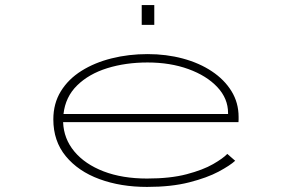

<svg xmlns="http://www.w3.org/2000/svg" viewBox="-20 -725 1140 756"><path d="M559 11Q455 11 371.5 -19.8Q288 -50.5 239 -110Q190 -169.5 190 -255Q190 -317.5 219.5 -365.5Q249 -413.5 300.8 -446Q352.5 -478.5 419.5 -495.2Q486.5 -512 561 -512Q635 -512 700 -494.5Q765 -477 814.2 -444.2Q863.5 -411.5 891.5 -366Q919.5 -320.5 919.5 -264.5Q919.5 -261 919.5 -254.5Q919.5 -248 919 -244H228.5Q231 -178.5 272.8 -128.5Q314.5 -78.5 388 -50.2Q461.5 -22 559 -22Q650.5 -22 715 -39Q779.5 -56 819 -78.8Q858.5 -101.5 875 -119L906 -92Q886 -73.5 840.8 -49.2Q795.5 -25 725 -7Q654.5 11 559 11ZM561 -479Q474.5 -479 402.2 -456.5Q330 -434 283.8 -388.8Q237.5 -343.5 230 -276H878V-280Q878 -337 835.8 -382Q793.5 -427 721.8 -453Q650 -479 561 -479ZM538 -705H587.5V-627H538Z"/></svg>

Font: Trispace Expanded Thin
Style: Regular
Weight: 100
Width: 7
Designer: Tyler Finck
Foundry: Etcetera Type Company
Version: Version 1.210; ttfautohint (v1.8.3)